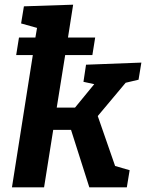

<svg xmlns="http://www.w3.org/2000/svg" viewBox="-20 -799 623 819"><path d="M571 -459 516 -446 397 -304 471 -91 533 -73 521 0H361L283 -245H207L168 0H31L120 -564H49L61 -639H131L138 -680L70 -699L82 -772L292 -779L270 -639H386L374 -564H258L222 -340H300L382 -440L336 -450L347 -523L583 -532Z"/></svg>

Font: Bitter Pro
Style: Bold Italic
Weight: 700
Italic angle: -9°
Designer: Sol Matas, and Bitter project Authors
Foundry: Sol Matas
Version: Version 1.010